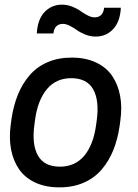

<svg xmlns="http://www.w3.org/2000/svg" viewBox="-20 -788 588 820"><path d="M424.8 -754.9H496.1Q493.2 -695.8 463.4 -663.8Q433.6 -631.8 388.2 -631.8Q365.7 -631.8 344.5 -640.4Q323.2 -648.9 309.3 -658.9Q295.4 -668.9 278.8 -677.5Q262.2 -686 249 -686Q212.9 -686 208 -645H137.2Q140.1 -704.1 169.9 -736.1Q199.7 -768.1 245.1 -768.1Q267.6 -768.1 288.8 -759.5Q310.1 -751 323.7 -741Q337.4 -731 354 -722.4Q370.6 -713.9 383.8 -713.9Q419.9 -713.9 424.8 -754.9ZM235.8 -76.2Q300.3 -76.2 339.4 -122.3Q378.4 -168.5 390.1 -252L393.1 -273.9Q404.8 -358.9 377.9 -406.5Q351.1 -454.1 284.2 -454.1Q219.7 -454.1 180.7 -407.7Q141.6 -361.3 129.9 -277.8L127 -255.9Q115.2 -170.9 142.1 -123.5Q168.9 -76.2 235.8 -76.2ZM286.1 -542Q345.7 -542 389.9 -521.2Q434.1 -500.5 459 -463.9Q483.9 -427.2 492.9 -379.2Q502 -331.1 494.1 -273.9L491.2 -252Q482.9 -193.8 463.9 -146.7Q444.8 -99.6 413.8 -63.5Q382.8 -27.3 337.2 -7.6Q291.5 12.2 233.9 12.2Q174.3 12.2 130.1 -8.5Q85.9 -29.3 61 -65.9Q36.1 -102.5 27.1 -150.6Q18.1 -198.7 25.9 -255.9L28.8 -277.8Q37.1 -335.9 56.2 -383.1Q75.2 -430.2 106.2 -466.3Q137.2 -502.4 182.9 -522.2Q228.5 -542 286.1 -542Z"/></svg>

Font: Cooper Hewitt
Style: Medium Italic
Weight: 708
Designer: Village Type and Design LLC
Foundry: Cooper Hewitt Smithsonian Design Museum
Version: 1.000